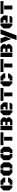

<svg xmlns="http://www.w3.org/2000/svg" viewBox="3796 -4356 739 8372"><g transform="rotate(-90 4166.0 -169.5)"><path d="M262.2 0H175.8L46.4 -129.4V-389.2L175.8 -518.6H262.2ZM296.4 -389.2V-518.6H478.5L607.9 -389.2V-311.5H392.1V-389.2ZM296.4 0V-121.1H392.1V-186H607.9V-129.4L478.5 0Z M1274.9 -129.4 1145.5 0H1001V-121.1H1054.7V-389.2H1001V-518.6H1145.5L1274.9 -389.2ZM910.6 -121.1H966.8V0H821.8L692.4 -129.4V-389.2L821.8 -518.6H966.8V-389.2H910.6Z M1950.2 -129.4 1820.8 0H1676.3V-121.1H1730V-389.2H1676.3V-518.6H1820.8L1950.2 -389.2ZM1585.9 -121.1H1642.1V0H1497.1L1367.7 -129.4V-389.2L1497.1 -518.6H1642.1V-389.2H1585.9Z M2218.8 -358.9H2388.7V0H2218.8ZM2022 -518.1H2584.5V-390.6H2022Z M3039.1 -414.6H2897V-518.1H3119.6L3234.9 -414.6V-309.1L3177.2 -257.3L3234.9 -205.6V-103.5L3119.6 0H2897V-103.5H3039.1V-213.9H2897V-304.2H3039.1ZM2674.8 -518.1H2866.7V0H2674.8Z M3542 0H3455.6L3326.2 -129.4V-389.2L3455.6 -518.6H3542ZM3576.2 -208V-298.3H3689.9V-389.2H3576.2V-518.6H3759.3L3888.7 -389.2V-208ZM3576.2 0V-121.1H3866.2V-64.9L3801.8 0Z M4151.9 -358.9H4321.8V0H4151.9ZM3955.1 -518.1H4517.6V-390.6H3955.1Z M4805.2 0H4718.8L4589.4 -129.4V-389.2L4718.8 -518.6H4805.2ZM4839.4 -389.2V-518.6H5021.5L5150.9 -389.2V-311.5H4935.1V-389.2ZM4839.4 0V-121.1H4935.1V-186H5150.9V-129.4L5021.5 0Z M5411.1 -358.9H5581.1V0H5411.1ZM5214.4 -518.1H5776.9V-390.6H5214.4Z M6231.4 -414.6H6089.4V-518.1H6312L6427.2 -414.6V-309.1L6369.6 -257.3L6427.2 -205.6V-103.5L6312 0H6089.4V-103.5H6231.4V-213.9H6089.4V-304.2H6231.4ZM5867.2 -518.1H6059.1V0H5867.2Z M6812 180.7H6605L6867.7 -518.6H7075.2ZM6465.3 -518.6H6680.7L6753.4 -307.6L6656.7 -43.5Z M7330.6 0H7244.1L7114.7 -129.4V-389.2L7244.1 -518.6H7330.6ZM7364.7 -208V-298.3H7478.5V-389.2H7364.7V-518.6H7547.9L7677.2 -389.2V-208ZM7364.7 0V-121.1H7654.8V-64.9L7590.3 0Z M7940.4 -358.9H8110.4V0H7940.4ZM7743.7 -518.1H8306.2V-390.6H7743.7Z"/></g></svg>

Font: Black Ops One [rus by aLiNcE]
Style: Regular
Weight: 400
Designer: James Grieshaber
Foundry: James Grieshaber
Version: Version 1.002;May 25, 2024;FontCreator 13.0.0.2680 64-bit